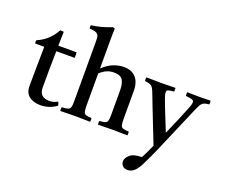

<svg xmlns="http://www.w3.org/2000/svg" viewBox="-154 -1000 1769 1500"><g transform="rotate(20 730.0 -250.0)"><path d="M219 12Q159 12 124 -16.5Q89 -45 89 -99Q89 -187 90.5 -269Q92 -351 93 -427H17Q14 -442 17 -454Q116 -496 166 -591Q174 -591 182 -590.5Q190 -590 196 -589Q195 -563 194.5 -534Q194 -505 193 -473H345Q348 -451 345 -427H193Q191 -357 190.5 -279.5Q190 -202 190 -124Q190 -43 274 -43Q310 -43 341 -62Q350 -50 352 -32Q293 12 219 12Z M695 1Q693 -15 695 -30Q726 -32 741 -36.5Q756 -41 761 -56Q766 -71 766 -104V-306Q766 -366 747.5 -395.5Q729 -425 674 -425Q645 -425 618 -414.5Q591 -404 560 -376V-114Q560 -75 564.5 -58Q569 -41 583.5 -36.5Q598 -32 629 -30Q634 -15 629 1Q604 1 574 0Q544 -1 507 -1Q470 -1 441 0Q412 1 382 1Q379 -15 382 -30Q416 -32 432 -36.5Q448 -41 453 -56Q458 -71 458 -104V-586Q458 -615 457 -632.5Q456 -650 448 -660Q440 -671 425 -675.5Q410 -680 377 -683Q374 -696 377 -710Q417 -715 458 -725.5Q499 -736 545 -755L562 -749Q561 -727 560.5 -699.5Q560 -672 560 -639V-417Q605 -459 648.5 -475.5Q692 -492 732 -492Q798 -492 833 -453Q868 -414 868 -341V-114Q868 -75 872.5 -58Q877 -41 892 -36.5Q907 -32 940 -30Q942 -15 940 1Q910 1 881.5 0Q853 -1 815 -1Q778 -1 750.5 0Q723 1 695 1Z M1032 255Q1005 255 990.5 239.5Q976 224 976 203Q976 175 1006 148.5Q1036 122 1104 122Q1117 99 1129.5 72.5Q1142 46 1159 7Q1148 -21 1131 -65Q1114 -109 1092.5 -162.5Q1071 -216 1049 -273.5Q1027 -331 1006 -385Q994 -417 979.5 -429Q965 -441 924 -445Q921 -459 924 -476Q953 -476 983 -475Q1013 -474 1045 -474Q1074 -474 1108 -475Q1142 -476 1166 -476Q1168 -461 1166 -445Q1132 -443 1118.5 -438Q1105 -433 1105 -418Q1105 -404 1115 -375Q1141 -304 1165.5 -244Q1190 -184 1215 -121Q1247 -194 1271.5 -252Q1296 -310 1321 -373Q1332 -402 1332 -416Q1332 -430 1317 -436Q1302 -442 1264 -445Q1261 -461 1264 -476Q1289 -476 1315.5 -475Q1342 -474 1372 -474Q1392 -474 1415.5 -475Q1439 -476 1458 -476Q1461 -461 1458 -445Q1416 -442 1401 -426.5Q1386 -411 1373 -380L1202 19Q1197 31 1184 59.5Q1171 88 1156.5 118.5Q1142 149 1132 169Q1107 218 1083 236.5Q1059 255 1032 255Z"/></g></svg>

Font: Tiro Kannada
Style: Regular
Weight: 400
Designer: Kannada: John Hudson & Fiona Ross. Latin: John Hudson.
Foundry: Tiro Typeworks Ltd.
Version: Version 1.52